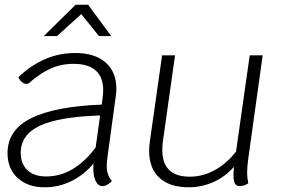

<svg xmlns="http://www.w3.org/2000/svg" viewBox="-20 -785 1208 815"><path d="M438 -132Q433 -97 433 -81Q433 -41 455 -17Q449 -9 437 -2Q425 5 415 5Q397 5 386.5 -15.5Q376 -36 376 -73L377 -91Q338 -44 284.5 -17Q231 10 169 10Q99 10 55.5 -29Q12 -68 12 -135Q12 -233 111.5 -283Q211 -333 412 -341L416 -373Q418 -384 418 -403Q418 -457 386.5 -485.5Q355 -514 293 -514Q239 -514 194 -493.5Q149 -473 105 -434Q100 -429 91 -429Q82 -429 73 -436.5Q64 -444 58 -457Q108 -506 169 -533Q230 -560 300 -560Q382 -560 428 -520Q474 -480 474 -408Q474 -391 471 -373ZM386 -159 405 -295Q229 -289 148.5 -251Q68 -213 68 -136Q68 -89 96.5 -62.5Q125 -36 176 -36Q294 -36 386 -159ZM301 -765H354L452 -632H400L325 -725L222 -632H166Z M1034 -113Q1029 -75 1029 -52Q1029 -30 1034 -7Q1016 5 997 5Q983 5 977 -6.5Q971 -18 971 -43Q971 -51 973 -77Q938 -36 887.5 -13Q837 10 781 10Q700 10 656.5 -30.5Q613 -71 613 -145Q613 -163 616 -184L668 -550H723L671 -182Q669 -170 669 -148Q669 -35 786 -35Q840 -35 891 -62.5Q942 -90 982 -142L1040 -550H1095Z"/></svg>

Font: Krub Light
Style: Italic
Weight: 300
Italic angle: -8°
Designer: Ekaluck Peanpanawate
Foundry: Cadson Demak Co.,Ltd.
Version: Version 1.000; ttfautohint (v1.6)